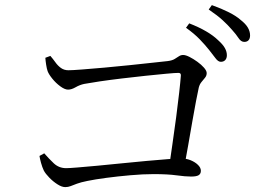

<svg xmlns="http://www.w3.org/2000/svg" viewBox="-20 -806 1040 762"><path d="M856.4 -560.7Q845.7 -560.7 835.2 -575Q824.7 -589.3 809.8 -607.9Q794.4 -627.3 772.8 -649.8Q751.3 -672.2 718.2 -695.8L731 -713.3Q770.2 -698 798.6 -681.3Q827.1 -664.6 845.7 -646.4Q864.7 -629.4 872.6 -615.1Q880.4 -600.9 880.4 -586.9Q880.4 -574.6 873.9 -567.6Q867.5 -560.7 856.4 -560.7ZM649.7 -132.9Q656.3 -178.8 664.2 -233.2Q672.1 -287.5 679.2 -341.1Q686.2 -394.7 691.1 -438.2Q696 -481.7 697.8 -505.9Q698.8 -516.7 688.2 -516.7Q675.2 -516.7 640 -513.4Q604.8 -510.2 558.5 -505.3Q512.2 -500.4 463.7 -494.6Q415.1 -488.8 375.3 -482.9Q335.4 -477 314.5 -473Q296.6 -469.3 280.2 -459.8Q263.8 -450.3 250.3 -450.3Q237 -450.3 219.2 -463.5Q201.3 -476.7 187.5 -493.9Q173.6 -511.1 169 -523.6Q165.6 -533.3 163.1 -549.4Q160.6 -565.4 160 -576.7L179.9 -584.1Q190.2 -572.2 199.9 -558.7Q209.5 -545.1 221.9 -536.2Q234.4 -527.2 251.4 -527.2Q266.8 -527.2 305.4 -530.2Q344.1 -533.2 394.1 -537.6Q444.2 -542 494.9 -547.4Q545.6 -552.8 586.5 -557.2Q627.4 -561.6 645.6 -563.6Q663.3 -565.8 673.1 -571.9Q683 -577.9 690.4 -582.9Q697.9 -587.8 706.7 -587.8Q717 -587.8 732.3 -580Q747.5 -572.3 763.4 -560.8Q779.2 -549.3 789.8 -537.2Q800.3 -525 800.3 -516.1Q800.3 -505.6 793.9 -497.8Q787.6 -489.9 780.1 -481Q772.5 -472.2 768.9 -458.5Q764.8 -439.8 758 -404.9Q751.1 -370 743.4 -324.5Q735.7 -279 726.9 -229.7Q718.2 -180.4 709.4 -132.9ZM238.8 -63.4Q225.3 -63.4 207.9 -74.6Q190.5 -85.7 175.5 -101.2Q160.4 -116.7 153.8 -129.3Q147.6 -142.2 142.7 -160Q137.9 -177.9 136.7 -187.1L155.6 -197.5Q172.7 -177.6 193.2 -158.1Q213.7 -138.6 242.6 -138.6Q254.1 -138.6 287 -141.3Q320 -144 366.6 -148.3Q413.1 -152.7 464.2 -157.9Q515.4 -163.1 562.8 -167.4Q610.2 -171.7 646.1 -174.4Q682.1 -177.1 696.2 -177.1Q718.3 -177.6 736.5 -170.1Q754.7 -162.6 765.9 -151.4Q777.2 -140.3 777.2 -128.1Q777.2 -116.2 768.4 -110.7Q759.7 -105.3 738.4 -105.3Q715.7 -105.3 680.9 -110.1Q646.1 -115 589.7 -115Q547.4 -115 497.3 -110.5Q447.1 -106.1 401.9 -100.1Q356.7 -94.1 326.8 -87.9Q300.5 -82.6 285.5 -77Q270.5 -71.4 260.4 -67.4Q250.3 -63.4 238.8 -63.4ZM949.5 -639.7Q936.6 -639.7 926.9 -654.6Q917.2 -669.5 900.8 -687.7Q884.1 -707.1 863.6 -725.8Q843.2 -744.6 808.3 -768.3L820.8 -785.7Q859.5 -771.8 888.4 -757.2Q917.3 -742.6 934.5 -727.4Q955.1 -711.3 963.8 -696.2Q972.5 -681.1 972.5 -665.4Q972.5 -653 966.4 -646.3Q960.4 -639.7 949.5 -639.7Z"/></svg>

Font: Noto Serif SC ExtraLight
Style: Regular
Weight: 200
Designer: Ryoko NISHIZUKA 西塚涼子 (kana & ideographs); Frank Grießhammer (Latin, Greek & Cyrillic); Wenlong ZHANG 张文龙 (bopomofo); San
Foundry: Adobe
Version: Version 2.002-H1;hotconv 1.1.0;makeotfexe 2.6.0